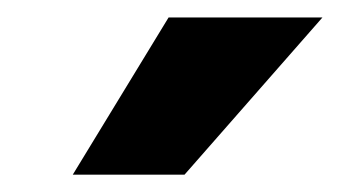

<svg xmlns="http://www.w3.org/2000/svg" viewBox="-20 -784 417 223"><path d="M175.8 -763.7H354.5L194.3 -581.1H64.5Z"/></svg>

Font: Nasu
Style: Bold
Weight: 700
Designer: Ryoko NISHIZUKA (kana &amp; ideographs); Paul D. Hunt (Latin, Greek &amp; Cyrillic); Wenlong ZHANG (bopomofo); Sandoll C
Version: Version 2014.1215